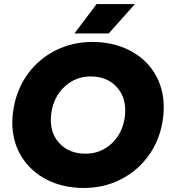

<svg xmlns="http://www.w3.org/2000/svg" viewBox="-20 -920 840 952"><path d="M41 -312Q41 -346 47 -380Q63 -478 118 -553.5Q173 -629 256.5 -670.5Q340 -712 438 -712Q539 -712 620 -671.5Q701 -631 746.5 -557Q792 -483 792 -387Q792 -354 786 -318Q770 -221 715 -146Q660 -71 577 -29.5Q494 12 396 12Q294 12 213.5 -28.5Q133 -69 87 -143Q41 -217 41 -312ZM232 -326Q232 -251 279.5 -204.5Q327 -158 404 -158Q478 -158 531.5 -206.5Q585 -255 598 -334Q601 -354 601 -372Q601 -447 553.5 -494Q506 -541 430 -541Q356 -541 302 -492Q248 -443 235 -364Q232 -345 232 -326ZM459 -900H649L519 -754H349Z"/></svg>

Font: Oak Sans Black
Style: Italic
Weight: 900
Italic angle: -9.5°
Foundry: Erik Kennedy, Walven
Version: Version 1.000